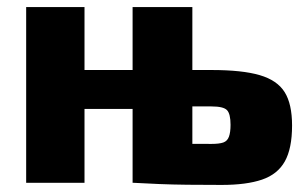

<svg xmlns="http://www.w3.org/2000/svg" viewBox="-20 -517 868 543"><path d="M578 -319Q665 -319 714.5 -304.5Q764 -290 785 -256.5Q806 -223 806 -162Q806 -97 785.5 -60.5Q765 -24 721 -9Q677 6 607 6Q553 6 510 5.5Q467 5 430.5 3.5Q394 2 358 0L370 -113Q389 -112 446.5 -111Q504 -110 578 -110Q600 -110 611.5 -114Q623 -118 627.5 -130.5Q632 -143 632 -164Q632 -195 622 -205.5Q612 -216 578 -216H366V-319ZM219 -497V0H54V-497ZM361 -319V-209H212V-319ZM524 -497V0H355V-497Z"/></svg>

Font: Exo 2 ExtraBold
Style: Regular
Weight: 800
Designer: Natanael Gama
Foundry: Natanael Gama
Version: Version 2.010